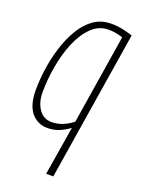

<svg xmlns="http://www.w3.org/2000/svg" viewBox="-143 -608 656 884"><g transform="rotate(20 185.0 -166.0)"><path d="M351 -523 234 210H199L238 -29Q214 -11 188 -0.5Q162 10 131 10Q83 10 52.5 -26.5Q22 -63 22 -137Q22 -184 29.5 -238.5Q37 -293 53.5 -346.5Q70 -400 96 -444.5Q122 -489 159 -515.5Q196 -542 246 -542Q274 -542 300.5 -536.5Q327 -531 351 -523ZM313 -500Q298 -505 280 -508.5Q262 -512 243 -512Q196 -512 160.5 -477.5Q125 -443 101.5 -387Q78 -331 66.5 -265Q55 -199 55 -137Q55 -89 77.5 -55.5Q100 -22 141 -22Q166 -22 191.5 -31.5Q217 -41 243 -61Z"/></g></svg>

Font: Georama SemiCondensed ExtraLight
Style: Italic
Weight: 200
Width: 4
Italic angle: -9°
Designer: Jean-Baptiste Levee
Foundry: Production Type
Version: Version 1.000